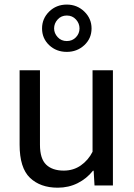

<svg xmlns="http://www.w3.org/2000/svg" viewBox="-20 -827 596 856"><path d="M67.4 -182.1Q67.4 -78.6 113.5 -34.4Q159.7 9.8 237.3 9.8Q286.1 9.8 326.4 -10.5Q366.7 -30.8 394.5 -65.9H397.5L401.4 0H483.4V-513.7H392.6V-150.4Q374 -113.3 340.8 -89.8Q307.6 -66.4 264.2 -66.4Q213.4 -66.4 185.8 -93Q158.2 -119.6 158.2 -181.2V-513.7H67.4ZM167.5 -700.2Q167.5 -655.8 199.2 -625.7Q231 -595.7 277.8 -595.7Q323.7 -595.7 356 -625.7Q388.2 -655.8 388.2 -700.2Q388.2 -744.1 356 -775.4Q323.7 -806.6 277.8 -806.6Q231 -806.6 199.2 -775.4Q167.5 -744.1 167.5 -700.2ZM221.2 -700.2Q221.2 -722.7 237.1 -740.2Q252.9 -757.8 277.8 -757.8Q302.7 -757.8 318.6 -740.2Q334.5 -722.7 334.5 -700.2Q334.5 -677.7 318.6 -660.9Q302.7 -644 277.8 -644Q252.9 -644 237.1 -661.4Q221.2 -678.7 221.2 -700.2Z"/></svg>

Font: Roboto Flex
Style: Regular
Weight: 400
Designer: Berlow after Robertson
Foundry: Google
Version: Version 3.200;gftools[0.9.32]